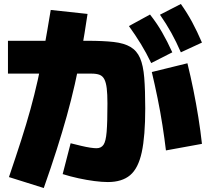

<svg xmlns="http://www.w3.org/2000/svg" viewBox="-20 -865 1040 965"><path d="M25 25Q60 -78 86.5 -160.5Q113 -243 133 -315.5Q153 -388 169.5 -461.5Q186 -535 201.5 -620.5Q217 -706 235 -815L420 -795Q405 -694 389.5 -607.5Q374 -521 356 -441.5Q338 -362 315.5 -281.5Q293 -201 265 -113Q237 -25 200 80ZM814 -109Q807 -168 796.5 -235.5Q786 -303 772 -371.5Q758 -440 743 -503L922 -547Q938 -482 952 -413Q966 -344 977 -275Q988 -206 995 -142ZM740 -548Q715 -600 688 -644Q661 -688 628 -734L734 -792Q768 -749 794.5 -703Q821 -657 846 -602ZM889 -602Q866 -655 841 -700Q816 -745 784 -791L889 -845Q921 -800 946 -753.5Q971 -707 995 -651ZM522 50Q493 50 454.5 45Q416 40 374.5 31Q333 22 295 10L335 -145Q363 -138 388 -132Q413 -126 433 -123Q453 -120 465 -120Q488 -120 500 -137Q512 -154 516 -202.5Q520 -251 520 -345Q520 -392 516.5 -421Q513 -450 504.5 -466.5Q496 -483 480.5 -489Q465 -495 440 -495H20V-660H420Q499 -660 551.5 -654Q604 -648 636 -629Q668 -610 684 -573Q700 -536 705 -474Q710 -412 710 -320Q710 -181 692.5 -100Q675 -19 634 15.5Q593 50 522 50Z"/></svg>

Font: M PLUS 1 Thin Black
Style: Regular
Weight: 900
Version: Version 1.001